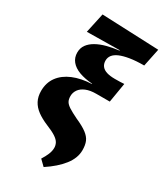

<svg xmlns="http://www.w3.org/2000/svg" viewBox="-231 -816 962 1125"><g transform="rotate(30 250.5 -253.5)"><path d="M263 220 226 184Q242 159 251.5 136Q261 113 261 92Q261 74 252.5 58.5Q244 43 222 28.5Q200 14 158 -3Q115 -21 86 -42.5Q57 -64 42 -92.5Q27 -121 27 -159Q27 -215 56.5 -255Q86 -295 139.5 -317.5Q193 -340 265 -343V-345Q212 -349 175 -363Q138 -377 118 -401.5Q98 -426 98 -460Q98 -491 114.5 -513.5Q131 -536 159.5 -552Q188 -568 225.5 -578Q263 -588 305 -593L309 -596L86 -593L115 -727L501 -711L476 -590Q421 -590 381 -583.5Q341 -577 315.5 -566Q290 -555 277.5 -539Q265 -523 265 -502Q265 -480 276.5 -465Q288 -450 310.5 -443Q333 -436 366 -436Q387 -436 401 -436.5Q415 -437 429 -438L407 -306H316Q275 -306 247 -294.5Q219 -283 205 -263Q191 -243 191 -219Q191 -197 199 -183Q207 -169 228 -155.5Q249 -142 288 -123Q338 -101 364.5 -81Q391 -61 401 -37.5Q411 -14 411 21Q411 74 372 124Q333 174 263 220Z"/></g></svg>

Font: Source Serif 4 Black
Style: Italic
Weight: 900
Italic angle: -12°
Designer: Frank Grießhammer
Foundry: Adobe Systems Incorporated
Version: Version 4.004;hotconv 1.0.116;makeotfexe 2.5.65601